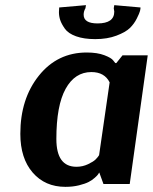

<svg xmlns="http://www.w3.org/2000/svg" viewBox="-20 -715 594 746"><path d="M359 -624Q424 -624 424 -670L422 -683L424 -695L526 -686Q526 -681 524 -672.5Q522 -664 511.5 -643Q501 -622 484.5 -606Q468 -590 432.5 -576.5Q397 -563 350 -563Q306 -563 275.5 -574Q245 -585 232 -603.5Q219 -622 214 -637Q209 -652 209 -668L210 -686L314 -695L312 -683Q305 -671 305 -658Q305 -624 359 -624ZM484 0H382L366 -44H365Q364 -42 361.5 -38Q359 -34 348.5 -24.5Q338 -15 324.5 -8Q311 -1 287 5Q263 11 234 11Q155 11 107 -44.5Q59 -100 59 -195Q59 -331 131 -421Q203 -511 317 -511Q358 -511 385.5 -500.5Q413 -490 420 -480L428 -470H432L456 -500H554ZM277 -67Q301 -67 322 -77Q343 -87 351.5 -95.5Q360 -104 365 -112L406 -395Q386 -435 335 -435Q271 -435 235 -370Q199 -305 199 -175Q199 -67 277 -67Z"/></svg>

Font: Arsenal
Style: Bold Italic
Weight: 700
Italic angle: -9.10001°
Designer: Andrij Shevchenko
Foundry: Stairsfor
Version: Version 2.001;PS 002.001;hotconv 1.0.88;makeotf.lib2.5.64775